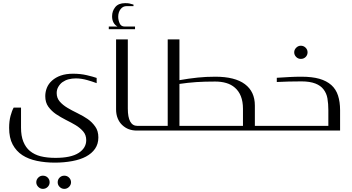

<svg xmlns="http://www.w3.org/2000/svg" viewBox="-20 -831 2241 1222"><path d="M444.8 -361.8Q492.2 -361.8 532.2 -352.5Q573.2 -342.8 595.2 -335V-301.8Q564.9 -313 535.2 -321.3Q497.6 -332 462.9 -332Q438 -332 416 -326.2Q395.5 -320.8 377.4 -308.1Q362.3 -297.4 351.1 -278.3Q340.8 -260.7 340.8 -238.8Q340.8 -207 360.4 -184.6Q379.4 -162.6 409.7 -144.5Q435.5 -128.9 473.6 -110.4Q512.2 -91.3 537.6 -73.7Q565.9 -54.2 586.4 -24.9Q606 2.4 606 43.9Q606 85.4 585 115.7Q564.5 145.5 527.3 165.5Q491.7 184.6 439.9 194.3Q387.2 204.1 329.1 204.1Q268.6 204.1 214.8 192.9Q161.1 181.6 122.6 156.7Q83.5 131.3 60.5 88.4Q38.1 46.4 38.1 -17.1Q38.1 -59.6 46.9 -92.8Q55.7 -126 66.9 -146H113.8V-18.1Q113.8 33.7 128.4 70.3Q143.6 107.9 170.4 129.9Q199.7 153.8 238.8 163.6Q279.8 173.8 333 173.8Q431.2 173.8 480 142.6Q528.8 111.3 528.8 61Q528.8 27.8 509.3 5.4Q489.3 -17.6 460.9 -34.7Q436.5 -49.3 398.4 -68.4Q366.7 -84.5 335.9 -105Q308.1 -124 287.6 -151.9Q268.1 -178.7 268.1 -219.2Q268.1 -246.1 278.3 -272Q288.6 -297.9 311 -317.9Q334.5 -338.9 366.7 -350.1Q400.4 -361.8 444.8 -361.8ZM210.9 329.1Q210.9 312 223.6 299.3Q235.8 287.1 252.9 287.1Q271.5 287.1 283.7 299.3Q295.9 311.5 295.9 329.1Q295.9 346.2 283.7 358.4Q271 371.1 252.9 371.1Q236.3 371.1 223.6 358.4Q210.9 345.7 210.9 329.1ZM347.2 329.1Q347.2 311.5 359.4 299.3Q371.6 287.1 389.2 287.1Q407.2 287.1 419.4 299.3Q432.1 312 432.1 329.1Q432.1 345.7 419.4 358.4Q406.7 371.1 389.2 371.1Q372.1 371.1 359.4 358.4Q347.2 346.2 347.2 329.1Z M727.5 -662.1Q693.4 -682.1 693.4 -727.1Q693.4 -761.2 713.9 -786.1Q734.4 -811 776.4 -811Q793 -811 802.7 -809.1Q813 -807.1 829.6 -801.8V-792H785.6Q762.2 -792 747.6 -772.9Q732.4 -753.4 732.4 -724.1Q732.4 -703.1 741.7 -682.1Q750.5 -662.1 773.4 -662.1H839.4V-645H672.4V-662.1ZM793.5 -580.1V-140.1Q793.5 -29.8 854.5 -29.8H888.7Q898.4 -29.8 898.4 -20V-9.8Q898.4 0 888.7 0H850.6Q823.2 0 799.3 -8.8Q776.9 -17.1 757.3 -35.6Q739.3 -52.7 729 -78.1Q718.8 -103 718.8 -134.8V-580.1Z M1047.4 -29.8V-580.1H1122.1V-320.8Q1179.2 -331.1 1239.3 -337.4Q1291.5 -342.8 1350.1 -342.8Q1475.1 -342.8 1538.6 -295.4Q1602.1 -248 1602.1 -159.2V-29.8H1658.2Q1663.6 -29.8 1666 -27.3Q1668 -25.4 1668 -15.1V-13.2Q1668 0 1658.2 0H886.2Q876 0 876 -9.8V-20Q876 -29.8 886.2 -29.8ZM1526.4 -29.8V-138.2Q1526.4 -185.1 1512.7 -219.2Q1500 -251 1475.6 -272.5Q1451.7 -293.5 1419.9 -302.7Q1388.7 -312 1349.1 -312Q1281.2 -312 1230 -308.6Q1174.8 -304.7 1122.1 -296.9V-29.8Z M1852.5 -498Q1852.5 -514.6 1865.2 -527.3Q1877.9 -540 1894.5 -540Q1912.6 -540 1925.3 -527.3Q1937.5 -515.1 1937.5 -498Q1937.5 -480.5 1925.3 -468.3Q1913.1 -456.1 1894.5 -456.1Q1877.4 -456.1 1865.2 -468.3Q1852.5 -481 1852.5 -498ZM1741.7 -335.9Q1767.6 -337.9 1823.2 -340.8Q1858.9 -342.8 1898.9 -342.8Q1965.8 -342.8 2012.7 -329.6Q2058.6 -316.4 2088.9 -289.6Q2118.2 -263.2 2131.3 -223.1Q2144.5 -182.6 2144.5 -129.9V0H1655.8Q1645.5 0 1645.5 -9.8V-20Q1645.5 -29.8 1655.8 -29.8H2069.8V-129.9Q2069.8 -170.9 2064 -204.6Q2058.6 -236.8 2039.1 -262.2Q2021 -286.1 1987.3 -299.3Q1952.1 -313 1898.9 -313Q1866.2 -313 1817.4 -312Q1780.3 -311 1741.7 -309.1Z"/></svg>

Font: SimahzazaarabicW05-Light
Style: Regular
Weight: 300
Designer: Ahmed zaza
Foundry: Ahmed zaza
Version: Version 1.001